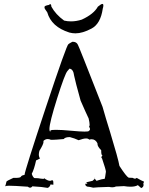

<svg xmlns="http://www.w3.org/2000/svg" viewBox="-20 -954 759 979"><path d="M700 5Q712 0 712 -11Q712 -16 709 -23Q710 -23 710 -22Q710 -20 705 -10Q714 -22 714 -27Q714 -29 709.5 -30Q705 -31 677 -47Q673 -43 668 -43Q663 -43 657 -47Q645 -47 636 -48Q624 -54 589 -108Q583 -144 541 -282Q519 -352 503 -409Q379 -726 377 -726Q370 -741 351 -741H349Q334 -733 329 -729Q320 -726 213.5 -405.5Q107 -85 105 -62Q90 -60 87 -53.5Q84 -47 61 -47H48Q13 -31 13 -28Q13 -25 9 -12L6 -3Q8 -7 25 -7Q52 -7 122 -2Q128 3 133 3Q140 3 145 -4Q198 -1 223 4Q234 0 238 -14Q244 -12 247 -12Q250 -12 250 -13L249 -15L253 -13H254L252 -17V-23Q252 -35 246 -35L242 -34Q239 -32 235 -32Q223 -32 204 -46L205 -44Q205 -42 200 -42L189 -43Q176 -46 155 -46Q146 -53 142 -68Q154 -90 164 -136L184 -146Q178 -154 178 -166Q178 -174 181 -185Q202 -219 202 -231L201 -235Q211 -245 223 -245Q231 -245 240 -241H246Q260 -241 305 -245Q312 -255 336 -255Q360 -249 381 -239Q405 -248 419 -248Q430 -248 435 -242Q442 -244 447 -244Q467 -244 477 -223V-220Q477 -207 496 -188Q496 -163 501 -163L503 -164Q497 -155 497 -151Q497 -147 500 -147Q520 -88 520 -79V-78Q516 -46 513 -40V-41Q513 -42 511 -42Q503 -42 472 -32Q463 -41 463 -47L464 -49V-47Q464 -41 452 -32L418 -24H421Q421 -21 425 -19L426 -18Q426 -17 415 -17V-15Q415 -5 427 -2H429Q435 -2 455 3Q466 1 536 -1Q545 1 553 1Q563 1 571 -3Q576 -4 612 -5Q631 -2 646 -2Q670 -2 683 -10ZM411 -283Q389 -283 341.5 -287.5Q294 -292 265 -292Q244 -292 234 -289L238 -291L239 -290Q239 -288 236 -283Q232 -285 232 -296Q232 -328 271.5 -453Q311 -578 324 -592Q337 -606 337 -607L334 -604Q354 -602 358 -568Q364 -538 391 -441Q418 -379 432 -350Q437 -329 437 -318Q437 -310 434 -308Q439 -301 439 -296Q439 -290 433 -286Q431 -283 411 -283ZM365 -784Q401 -784 447 -808.5Q493 -833 504 -910Q507 -919 507 -926Q507 -934 502 -934Q496 -934 479 -920Q458 -882 397 -854Q369 -845 342 -845Q324 -845 307 -849Q264 -880 242 -920Q241 -933 236 -933Q234 -933 230 -929Q207 -925 207 -919Q207 -918 207 -914Q207 -910 221 -891Q242 -817 334 -788Q349 -784 365 -784Z"/></svg>

Font: Xiaobo Songti 小帛宋体
Style: Regular
Weight: 400
Version: Version 1.501;March 17, 2024;FontCreator 14.0.0.2814 64-bit